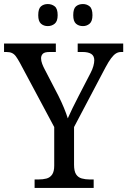

<svg xmlns="http://www.w3.org/2000/svg" viewBox="-24 -929 629 949"><path d="M147 0V-42H167Q188 -42 205.5 -46.5Q223 -51 233.5 -66Q244 -81 244 -110V-301L74 -619Q63 -639 54.5 -650.5Q46 -662 35 -667Q24 -672 8 -672H-4V-714H252V-672H221Q196 -672 187.5 -663Q179 -654 179 -641Q179 -628 184.5 -613.5Q190 -599 196 -588L265 -455Q280 -425 292 -396Q304 -367 311 -344Q320 -365 334.5 -394.5Q349 -424 365 -455L424 -569Q433 -586 437.5 -602.5Q442 -619 442 -631Q442 -653 427 -662.5Q412 -672 385 -672H360V-714H585V-672H575Q561 -672 549.5 -665Q538 -658 525.5 -641.5Q513 -625 497 -595L342 -301V-115Q342 -83 352 -67.5Q362 -52 380 -47Q398 -42 418 -42H439V0ZM386 -800Q365 -800 351.5 -812Q338 -824 338 -854Q338 -886 351.5 -897.5Q365 -909 386 -909Q405 -909 419 -897.5Q433 -886 433 -854Q433 -824 419 -812Q405 -800 386 -800ZM212 -800Q192 -800 178.5 -812Q165 -824 165 -854Q165 -886 178.5 -897.5Q192 -909 212 -909Q232 -909 246.5 -897.5Q261 -886 261 -854Q261 -824 246.5 -812Q232 -800 212 -800Z"/></svg>

Font: Noto Serif Khmer SemiCondensed
Style: Regular
Weight: 400
Width: 4
Designer: Danh Hong and the Monotype Design Team
Foundry: Monotype Imaging Inc.
Version: Version 2.004